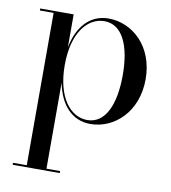

<svg xmlns="http://www.w3.org/2000/svg" viewBox="-81 -539 764 859"><g transform="rotate(10 301.0 -109.5)"><path d="M34 241V250H248V241H186V-150C205 -51 261 10 344 10C451.5 10 553.5 -80 553.5 -230C553.5 -380 451.5 -469 344 -469C261 -469 205 -408.5 186 -310V-460H34V-451H96.5V241ZM186 -230C186 -376.5 250.5 -454 327.5 -454C409 -454 449.5 -364 449.5 -230C449.5 -96 409 -5 327.5 -5C250.5 -5 186 -83.5 186 -230Z"/></g></svg>

Font: Bodoni* 24
Style: Regular
Weight: 400
Version: Version 2.3